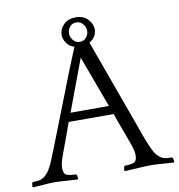

<svg xmlns="http://www.w3.org/2000/svg" viewBox="-105 -857 878 941"><g transform="rotate(-10 334.0 -386.0)"><path d="M333 -778Q372 -778 394 -754.5Q416 -731 416 -703Q416 -686 406.5 -670Q397 -654 379 -644L536 -211Q546 -181 553.5 -161Q561 -141 566.5 -127Q572 -113 576 -103.5Q580 -94 583 -87Q594 -62 605.5 -48.5Q617 -35 629 -28.5Q641 -22 653.5 -21Q666 -20 679 -20L684 -16L687 2L685 6Q678 6 664 5Q650 4 635 3Q620 2 606.5 1Q593 0 586 0H553Q546 0 530 1Q514 2 496.5 3Q479 4 463 5Q447 6 440 6L438 2L441 -16L445 -20Q474 -20 490 -26.5Q506 -33 506 -62Q506 -85 490.5 -126.5Q475 -168 452 -231L435 -279H211L194 -231Q171 -168 155.5 -126.5Q140 -85 140 -62Q140 -33 156 -26.5Q172 -20 201 -20L206 -16L209 2L207 6Q200 6 185 5Q170 4 153.5 3Q137 2 122 1Q107 0 100 0H81Q74 0 60 1Q46 2 31 3Q16 4 2.5 5Q-11 6 -18 6L-19 2L-17 -16L-12 -20Q1 -20 13 -21Q25 -22 37 -28.5Q49 -35 60.5 -48.5Q72 -62 84 -87Q87 -92 89.5 -98.5Q92 -105 97.5 -118Q103 -131 111.5 -152.5Q120 -174 133.5 -208.5Q147 -243 166.5 -293Q186 -343 214 -414Q226 -446 239.5 -480Q253 -514 265 -544Q277 -574 287 -598.5Q297 -623 303 -637Q277 -645 264 -665Q251 -685 251 -705Q251 -733 273 -755.5Q295 -778 333 -778ZM228 -322H419L324 -579ZM334 -656Q354 -656 366 -671Q378 -686 378 -703Q378 -721 365.5 -737Q353 -753 332 -753Q311 -753 299.5 -738Q288 -723 288 -706Q288 -687 301 -671.5Q314 -656 334 -656Z"/></g></svg>

Font: Quattrocento
Style: Regular
Weight: 400
Designer: Pablo Impallari
Foundry: Pablo Impallari, Igino Marini, Branda Gallo
Version: Version 2.000